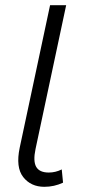

<svg xmlns="http://www.w3.org/2000/svg" viewBox="-20 -710 337 740"><path d="M223 -6Q189 10 151 10Q99 10 69.5 -27.5Q40 -65 56 -141L173 -690H235L117 -136Q107 -89 119.5 -67Q132 -45 168 -45Q194 -45 218 -57Z"/></svg>

Font: Radio Canada Condensed Light
Style: Italic
Weight: 300
Width: 3
Italic angle: -12°
Designer: Charles Daoud, Etienne Aubert Bonn, Alexandre Saumier Demers, Jacques Le Bailly
Foundry: Radio-Canada
Version: Version 2.104; ttfautohint (v1.8.4.7-5d5b);gftools[0.9.28.de